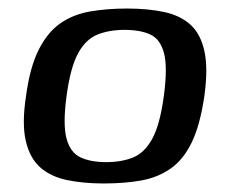

<svg xmlns="http://www.w3.org/2000/svg" viewBox="-20 -424 539 450"><path d="M223 6Q175 6 137 -2Q99 -10 74.5 -31.5Q50 -53 40.5 -93.5Q31 -134 41 -199Q50 -266 70.5 -307Q91 -348 121 -369Q151 -390 190.5 -397Q230 -404 278 -404Q326 -404 364 -396Q402 -388 426 -366.5Q450 -345 459 -304.5Q468 -264 459 -199Q449 -131 429.5 -90.5Q410 -50 380 -29Q350 -8 311 -1Q272 6 223 6ZM229 -44Q265 -44 292 -55Q319 -66 337 -99Q355 -132 364 -199Q373 -266 364.5 -299Q356 -332 332.5 -343Q309 -354 272 -354Q236 -354 208.5 -343Q181 -332 163 -299Q145 -266 136 -199Q127 -132 136 -99Q145 -66 169 -55Q193 -44 229 -44Z"/></svg>

Font: Genos Medium
Style: Italic
Weight: 500
Italic angle: -8°
Designer: Robert E. Leuschke
Foundry: Robert E. Leuschke
Version: Version 1.010